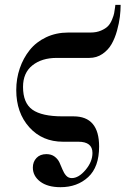

<svg xmlns="http://www.w3.org/2000/svg" viewBox="-20 -592 540 802"><path d="M483.9 -571.8Q483.9 -547.9 480.7 -521.7Q477.5 -495.6 468.8 -463.9Q460 -432.1 446 -407.7Q432.1 -383.3 408 -366.7Q383.8 -350.1 353 -350.1H216.8Q154.3 -350.1 115.2 -318.8Q76.2 -287.6 76.2 -229Q76.2 -161.6 115.5 -133.8Q154.8 -106 241.2 -106H287.1Q394 -106 394 20Q394 105.5 348.4 147.7Q302.7 189.9 232.9 189.9Q178.7 189.9 147.9 166.5Q117.2 143.1 117.2 107.9Q117.2 84 132.3 67.9Q147.5 51.8 173.8 51.8Q194.3 51.8 208 62Q221.7 72.3 228.5 86.9Q235.4 101.6 241.2 116.5Q247.1 131.3 256.3 141.6Q265.6 151.9 279.8 151.9Q308.6 151.9 337.4 117.7Q366.2 83.5 366.2 46.9Q366.2 0 307.1 0H243.2Q156.7 0 102.3 -60.5Q47.9 -121.1 47.9 -215.8Q47.9 -263.2 62.5 -306.2Q77.1 -349.1 104 -382.8Q130.9 -416.5 172.6 -436.3Q214.4 -456.1 265.1 -456.1H357.9Q383.3 -456.1 402.3 -464.4Q421.4 -472.7 431.4 -483.2Q441.4 -493.7 448.2 -510.5Q455.1 -527.3 456.8 -536.9Q458.5 -546.4 460.4 -560.1Q460.4 -561.5 460.7 -562.3Q460.9 -563 460.9 -564L461.9 -571.8Z"/></svg>

Font: Flanker Steampunk
Style: Bold
Weight: 700
Designer: Alexey Kryukov, Leonardo Di Lena
Foundry: Alexey Kryukov, Leonardo Di Lena
Version: 1.210